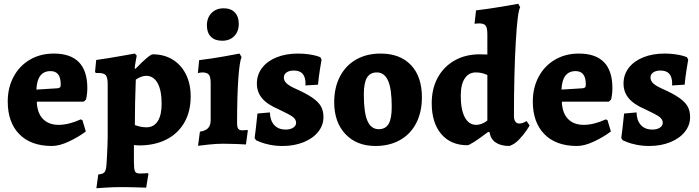

<svg xmlns="http://www.w3.org/2000/svg" viewBox="-20 -762 3706 1018"><path d="M21 -224Q21 -297 52 -355Q83 -413 138.5 -445.5Q194 -478 265 -478Q443 -478 443 -295Q443 -264 436 -234L424 -223H175Q177 -163 207.5 -131.5Q238 -100 291 -100Q344 -100 408 -129L417 -125L435 -65Q397 -36 346 -12Q295 12 255 12Q144 12 82.5 -50.5Q21 -113 21 -224ZM286 -294Q296 -296 299 -299.5Q302 -303 302 -315Q302 -385 248 -385Q177 -385 173 -287Z M501 163Q527 161 535 150Q543 139 545 105Q545 95 547 71Q551 -1 551 -42V-316Q551 -351 541 -363Q531 -375 502 -375H488L484 -381L490 -444Q554 -453 615.5 -464Q677 -475 695 -478L705 -467Q704 -461 700 -440Q696 -419 694 -400L698 -397Q773 -474 790 -474Q850 -474 895.5 -446Q941 -418 966 -367.5Q991 -317 991 -251Q991 -170 957 -111.5Q923 -53 861.5 -22Q800 9 718 9Q709 9 701 8Q693 7 690 7V94Q690 132 695 145Q700 158 721 158Q739 158 750 157Q761 156 764 156L767 160L755 233L725 232Q663 230 620 230Q586 230 544.5 232.5Q503 235 491 236ZM837 -211Q837 -283 815.5 -321.5Q794 -360 755 -360Q730 -360 700 -340Q695 -212 695 -99Q727 -87 757 -87Q795 -87 816 -119Q837 -151 837 -211Z M1040 -64Q1069 -68 1083 -82.5Q1097 -97 1097 -125V-321Q1097 -354 1087.5 -366Q1078 -378 1052 -378Q1045 -378 1038 -376.5Q1031 -375 1029 -374L1036 -443Q1101 -451 1166 -462.5Q1231 -474 1250 -478L1261 -459Q1250 -437 1243.5 -343.5Q1237 -250 1237 -109Q1237 -88 1243 -79.5Q1249 -71 1265 -71Q1273 -71 1281 -72Q1289 -73 1292 -73L1294 -69L1284 4Q1271 3 1235.5 1.5Q1200 0 1162 0Q1129 0 1086 4.5Q1043 9 1030 11ZM1077 -627Q1077 -668 1101.5 -693Q1126 -718 1166 -718Q1204 -718 1225 -696Q1246 -674 1246 -636Q1246 -595 1222 -570.5Q1198 -546 1158 -546Q1119 -546 1098 -567.5Q1077 -589 1077 -627Z M1338 -18 1330 -30Q1335 -63 1345 -160L1411 -166Q1412 -123 1434 -99Q1456 -75 1495 -75Q1519 -75 1534.5 -85Q1550 -95 1550 -111Q1550 -129 1532 -142.5Q1514 -156 1458 -182Q1397 -208 1369.5 -241Q1342 -274 1342 -319Q1342 -366 1369.5 -402Q1397 -438 1446.5 -458Q1496 -478 1560 -478Q1591 -478 1617.5 -474Q1644 -470 1659 -465.5Q1674 -461 1678 -459L1685 -446Q1683 -435 1676.5 -395Q1670 -355 1666 -313L1599 -309L1600 -321Q1599 -355 1584 -371.5Q1569 -388 1537 -388Q1514 -388 1499.5 -378Q1485 -368 1485 -351Q1485 -334 1499 -320.5Q1513 -307 1544 -293Q1605 -266 1637 -243.5Q1669 -221 1682 -197.5Q1695 -174 1695 -141Q1695 -98 1667 -63Q1639 -28 1589.5 -8Q1540 12 1479 12Q1442 12 1410.5 5.5Q1379 -1 1361 -8.5Q1343 -16 1338 -18Z M1752 -220Q1752 -298 1782.5 -356.5Q1813 -415 1868.5 -446.5Q1924 -478 1998 -478Q2101 -478 2159 -417Q2217 -356 2217 -246Q2217 -168 2187 -109.5Q2157 -51 2101 -19.5Q2045 12 1971 12Q1871 12 1811.5 -51Q1752 -114 1752 -220ZM2057 -196Q2057 -291 2037.5 -334.5Q2018 -378 1978 -378Q1942 -378 1925.5 -350Q1909 -322 1909 -261Q1909 -164 1928.5 -120.5Q1948 -77 1988 -77Q2024 -77 2040.5 -105Q2057 -133 2057 -196Z M2576 -60 2569 -63Q2475 8 2458 8Q2370 8 2319.5 -51.5Q2269 -111 2269 -215Q2269 -292 2301 -350.5Q2333 -409 2390.5 -441.5Q2448 -474 2523 -474Q2551 -474 2564 -473V-581Q2564 -614 2555 -626Q2546 -638 2520 -638Q2513 -638 2506 -637Q2499 -636 2496 -636L2504 -707Q2571 -715 2639.5 -726.5Q2708 -738 2728 -742L2738 -723Q2724 -703 2714.5 -537Q2705 -371 2705 -145Q2705 -128 2712.5 -117.5Q2720 -107 2733 -107Q2746 -107 2757.5 -112.5Q2769 -118 2772 -120L2788 -97Q2788 -95 2771.5 -70.5Q2755 -46 2731.5 -21.5Q2708 3 2681 12Q2635 12 2608 -6.5Q2581 -25 2576 -60ZM2564 -123V-364Q2562 -365 2554 -368.5Q2546 -372 2532.5 -375Q2519 -378 2503 -378Q2465 -378 2444 -346Q2423 -314 2423 -254Q2423 -180 2444.5 -140Q2466 -100 2505 -100Q2519 -100 2532 -105Q2545 -110 2553.5 -115.5Q2562 -121 2564 -123Z M2805 -224Q2805 -297 2836 -355Q2867 -413 2922.5 -445.5Q2978 -478 3049 -478Q3227 -478 3227 -295Q3227 -264 3220 -234L3208 -223H2959Q2961 -163 2991.5 -131.5Q3022 -100 3075 -100Q3128 -100 3192 -129L3201 -125L3219 -65Q3181 -36 3130 -12Q3079 12 3039 12Q2928 12 2866.5 -50.5Q2805 -113 2805 -224ZM3070 -294Q3080 -296 3083 -299.5Q3086 -303 3086 -315Q3086 -385 3032 -385Q2961 -385 2957 -287Z M3282 -18 3274 -30Q3279 -63 3289 -160L3355 -166Q3356 -123 3378 -99Q3400 -75 3439 -75Q3463 -75 3478.5 -85Q3494 -95 3494 -111Q3494 -129 3476 -142.5Q3458 -156 3402 -182Q3341 -208 3313.5 -241Q3286 -274 3286 -319Q3286 -366 3313.5 -402Q3341 -438 3390.5 -458Q3440 -478 3504 -478Q3535 -478 3561.5 -474Q3588 -470 3603 -465.5Q3618 -461 3622 -459L3629 -446Q3627 -435 3620.5 -395Q3614 -355 3610 -313L3543 -309L3544 -321Q3543 -355 3528 -371.5Q3513 -388 3481 -388Q3458 -388 3443.5 -378Q3429 -368 3429 -351Q3429 -334 3443 -320.5Q3457 -307 3488 -293Q3549 -266 3581 -243.5Q3613 -221 3626 -197.5Q3639 -174 3639 -141Q3639 -98 3611 -63Q3583 -28 3533.5 -8Q3484 12 3423 12Q3386 12 3354.5 5.5Q3323 -1 3305 -8.5Q3287 -16 3282 -18Z"/></svg>

Font: Alegreya ExtraBold
Style: Regular
Weight: 800
Designer: Juan Pablo del Peral
Foundry: Huerta Tipografica
Version: Version 2.007; ttfautohint (v1.6)